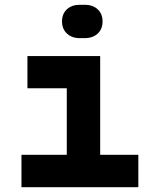

<svg xmlns="http://www.w3.org/2000/svg" viewBox="-20 -785 640 805"><path d="M315 -625Q281 -625 260.5 -644.5Q240 -664 240 -695Q240 -727 260.5 -746Q281 -765 315 -765H335Q369 -765 389.5 -746Q410 -727 410 -695Q410 -663 389.5 -644Q369 -625 334 -625ZM560 0H70V-136H260V-415H95V-550H400V-136H560Z"/></svg>

Font: JetBrains Mono Extra Bold
Style: Regular
Weight: 800
Monospace: yes
Designer: Philipp Nurullin, Konstantin Bulenkov
Foundry: JetBrains
Version: 2.002